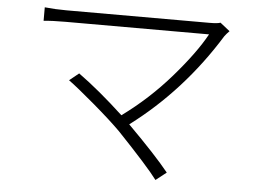

<svg xmlns="http://www.w3.org/2000/svg" viewBox="-50 -733 1101 829"><g transform="rotate(5 500.0 -318.5)"><path d="M873 -668.9 915 -635.7Q902.3 -623 894.5 -612.3Q741.2 -364.3 518.6 -197.3Q642.6 -73.2 698.2 -3.9L652.3 32.2Q613.3 -20.5 476.6 -164.1Q432.6 -208 356.9 -272.5Q281.2 -336.9 243.2 -364.3L284.2 -397.5Q374 -333 481.4 -233.4Q596.7 -317.4 689.9 -424.8Q783.2 -532.2 828.1 -614.3H205.1Q148.4 -614.3 111.3 -610.4V-668.9Q158.2 -664.1 205.1 -664.1H826.2Q861.3 -664.1 873 -668.9Z"/></g></svg>

Font: Gen Shin Gothic Monospace Light
Style: Regular
Weight: 300
Designer: [Source Han Sans]
Ryoko NISHIZUKA  (kana & ideographs); Paul D. Hunt (Latin, Greek & Cyrillic); Wenlong ZHANG  (bopomofo
Version: Version 1.002.20150607